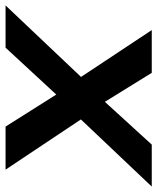

<svg xmlns="http://www.w3.org/2000/svg" viewBox="22 -624 579 708"><g transform="rotate(90 312.0 -269.5)"><path d="M133.3 0 306.2 -187 424.3 0H583L397.9 -277.8L645.5 -539.1H490.7L333 -366.2L226.1 -539.1H68.4L241.2 -278.3L-22.5 0Z"/></g></svg>

Font: Winston SemiBold
Style: Italic
Weight: 600
Italic angle: -8.13011°
Designer: Vernon Adams, Kim Jin-seong, David Berlow, Cristiano Sobral
Foundry: The Winston Project Authors
Version: Version 3.004